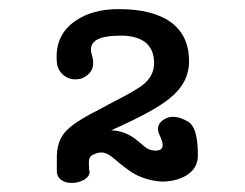

<svg xmlns="http://www.w3.org/2000/svg" viewBox="-20 -774 540 424"><path d="M105.5 -421.9V-399.4Q104.5 -383.8 116.2 -376Q126 -369.1 141.6 -370.1Q156.2 -371.1 167 -377.9Q178.7 -385.7 177.7 -395.5L176.8 -399.4Q175.8 -416 176.8 -421.9Q178.7 -430.7 188.5 -433.6Q202.1 -440.4 215.8 -434.6Q224.6 -430.7 242.2 -415Q264.6 -396.5 279.3 -388.7Q305.7 -375 336.9 -373Q369.1 -373 391.6 -386.7Q417 -402.3 417 -430.7Q417 -458 413.1 -474.6Q408.2 -498 394.5 -505.9Q363.3 -523.4 342.8 -510.7Q322.3 -498 332 -476.6Q340.8 -459 338.9 -451.2Q337.9 -441.4 323.2 -441.4Q313.5 -441.4 304.7 -446.3Q299.8 -449.2 290 -458Q275.4 -470.7 265.6 -475.6Q248 -485.4 225.6 -486.3Q320.3 -528.3 354.5 -556.6Q397.5 -590.8 397.5 -638.7Q397.5 -696.3 356.4 -725.6Q316.4 -753.9 242.2 -753.9Q184.6 -753.9 147.5 -728.5Q100.6 -697.3 105.5 -637.7Q106.4 -619.1 121.1 -607.4Q136.7 -594.7 160.2 -600.6Q175.8 -607.4 181.6 -618.2Q189.5 -631.8 182.6 -653.3Q175.8 -675.8 194.3 -686.5Q210.9 -695.3 247.1 -695.3Q281.2 -695.3 300.8 -680.7Q320.3 -665 320.3 -634.8Q320.3 -606.4 295.9 -586.9Q280.3 -574.2 220.7 -543.9L197.3 -531.2Q140.6 -502.9 123 -481.4Q104.5 -460 105.5 -421.9Z"/></svg>

Font: Gungsuh
Style: Regular
Weight: 400
Version: Version 2.21